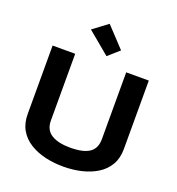

<svg xmlns="http://www.w3.org/2000/svg" viewBox="-167 -1093 1143 1238"><g transform="rotate(20 405.0 -474.0)"><path d="M75 -700H230V-242Q230 -178 276.5 -149Q323 -120 405 -120Q495 -120 537.5 -149Q580 -178 580 -242V-700H735V-230Q735 -167 708.5 -121.5Q682 -76 635.5 -47Q589 -18 530 -4Q471 10 405 10Q339 10 280 -4Q221 -18 174.5 -47Q128 -76 101.5 -121.5Q75 -167 75 -230ZM271.8 -882.1 373 -957.7 500.5 -821.7 424.8 -754.6Z"/></g></svg>

Font: Copperplate Sans CC
Style: Bold
Weight: 700
Designer: indestructible type*
Foundry: Cowboy Collective
Version: Version 1.000